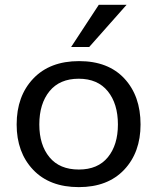

<svg xmlns="http://www.w3.org/2000/svg" viewBox="-20 -768 654 799"><path d="M308.1 10.7Q186.5 10.7 117.9 -61.5Q49.3 -133.8 49.3 -250Q49.3 -368.2 118.4 -440.9Q187.5 -513.7 309.1 -513.7Q430.2 -513.7 497.6 -441.2Q564.9 -368.7 564.9 -250Q564.9 -133.8 496.6 -61.5Q428.2 10.7 308.1 10.7ZM308.1 -62.5Q387.2 -62.5 429 -113.8Q470.7 -165 470.7 -250Q470.7 -336.4 428.5 -388.4Q386.2 -440.4 307.6 -440.4Q228.5 -440.4 186 -388.4Q143.6 -336.4 143.6 -250Q143.6 -165 185.8 -113.8Q228 -62.5 308.1 -62.5ZM275.9 -572.3 391.1 -748H506.8L351.1 -572.3Z"/></svg>

Font: Muli
Style: Regular
Weight: 400
Designer: Vernon Adams
Foundry: newtypography
Version: Version 2; ttfautohint (v1.00rc1.6-4cba) -l 8 -r 50 -G 200 -